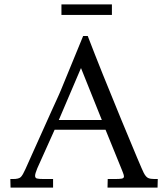

<svg xmlns="http://www.w3.org/2000/svg" viewBox="-20 -855 766 875"><path d="M260 -786.9V-835H490V-786.9ZM27.1 -39.1H39.1Q65.9 -39.1 75 -48.3Q84 -57.6 95.8 -84.1Q107.7 -110.6 126.3 -152.2Q145 -193.8 173.6 -257.4Q202.1 -321 214.8 -349.1Q227.5 -377.2 236.8 -397.3Q246.1 -417.5 249.5 -425.5Q252.9 -433.6 257.1 -443.1L358.9 -690.9H379.9Q440.4 -533 533 -309Q625.5 -85 635.3 -66.7Q645 -48.3 655.4 -43.7Q665.8 -39.1 684.1 -39.1H699L698 0H470L470.9 -39.1H501Q525.9 -39.1 535.4 -41.1Q544.9 -43.2 544.9 -51Q544.9 -56.6 540.4 -68Q535.9 -79.3 534.9 -82L460.9 -263.9H229L149.9 -87.9Q139.9 -63.5 139.9 -54Q139.9 -44.4 147.6 -41.7Q155.3 -39.1 180.9 -39.1H221.9V0H28.1ZM248 -308.1H444.1L349.1 -544.9Z"/></svg>

Font: Linden Hill
Style: Regular
Weight: 400
Version: Version 1.202